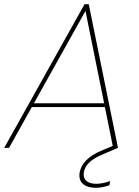

<svg xmlns="http://www.w3.org/2000/svg" viewBox="-38 -703 659 913"><path d="M445 13C378 41 348 78 341 116C332 167 367 190 418 190C437 190 460 186 482 178L486 158C463 166 440 171 420 171C381 171 354 154 361 115C366 86 389 57 446 33L523 0L519 -18ZM364 -683 -18 0H5L378 -668H365L500 0H523L384 -683ZM104 -194H471L467 -212H113Z"/></svg>

Font: Poppins Devanagari Thin
Style: Italic
Weight: 100
Italic angle: -10°
Designer: Ninad Kale (Devanagari), Jonny Pinhorn (Latin)
Foundry: Indian Type Foundry
Version: 4.005